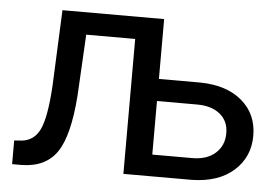

<svg xmlns="http://www.w3.org/2000/svg" viewBox="-43 -586 934 643"><g transform="rotate(5 424.0 -264.0)"><path d="M483.9 -528.3V-327.1H623.5Q712.4 -325.7 763.9 -281.5Q815.4 -237.3 815.4 -165Q815.4 -93.3 763.9 -47.4Q712.4 -1.5 623 0H393.1V-453.6H228.5L217.3 -247.6Q207.5 -112.3 169.4 -56.6Q131.3 -1 50.8 0H19V-79.6L45.4 -81.5Q86.9 -86.4 105.7 -127.2Q124.5 -168 130.9 -271L142.1 -528.3ZM483.9 -252.9V-72.8H618.2Q667.5 -72.8 696 -98.4Q724.6 -124 724.6 -166Q724.6 -205.6 696.8 -229Q668.9 -252.4 620.6 -252.9Z"/></g></svg>

Font: RobotoInd
Style: Regular
Weight: 400
Designer: Google
Version: Version 2.001101; 2014